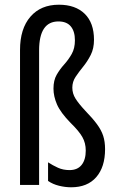

<svg xmlns="http://www.w3.org/2000/svg" viewBox="-20 -785 497 815"><path d="M379 -616Q379 -579 365 -551.5Q351 -524 333 -502Q315 -480 301 -459Q287 -438 287 -413Q287 -388 300.5 -366.5Q314 -345 341 -316Q373 -283 391.5 -258Q410 -233 418 -208.5Q426 -184 426 -152Q426 -76 388.5 -33Q351 10 282 10Q257 10 230.5 3.5Q204 -3 184 -17V-96Q204 -83 226 -73Q248 -63 275 -63Q309 -63 326.5 -85Q344 -107 344 -146Q344 -178 329.5 -203.5Q315 -229 280 -263Q237 -307 222 -341.5Q207 -376 207 -409Q207 -444 220.5 -467.5Q234 -491 252.5 -511.5Q271 -532 284.5 -556Q298 -580 298 -614Q298 -652 280.5 -673Q263 -694 228 -694Q146 -694 146 -571V0H65V-573Q65 -663 109 -714Q153 -765 230 -765Q300 -765 339.5 -726.5Q379 -688 379 -616Z"/></svg>

Font: Noto Sans Georgian ExtraCondensed
Style: Regular
Weight: 400
Width: 2
Designer: Monotype Design Team, Akaki Razmadze
Foundry: Google LLC
Version: Version 2.005; ttfautohint (v1.8.4.7-5d5b)